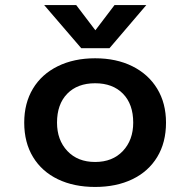

<svg xmlns="http://www.w3.org/2000/svg" viewBox="-20 -726 718 761"><path d="M155 -706H282L358 -606L434 -706H560L414 -535H302ZM76 -240Q76 -317 110.5 -374.5Q145 -432 209 -463.5Q273 -495 357 -495Q441 -495 504.5 -463.5Q568 -432 603 -374.5Q638 -317 638 -240Q638 -161 603 -103.5Q568 -46 504.5 -15.5Q441 15 357 15Q273 15 209.5 -15.5Q146 -46 111 -103.5Q76 -161 76 -240ZM508 -240Q508 -313 467.5 -354.5Q427 -396 357 -396Q287 -396 246.5 -354.5Q206 -313 206 -240Q206 -171 247 -127.5Q288 -84 357 -84Q426 -84 467 -127.5Q508 -171 508 -240Z"/></svg>

Font: Prompt Medium
Style: Regular
Weight: 500
Designer: Katatrad Team
Foundry: CadsonDemak
Version: Version 1.000